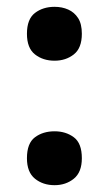

<svg xmlns="http://www.w3.org/2000/svg" viewBox="-20 -530 320 563"><path d="M59 -66Q59 -110 82.5 -127.5Q106 -145 140 -145Q173 -145 196.5 -127.5Q220 -110 220 -66Q220 -25 196.5 -6Q173 13 140 13Q106 13 82.5 -6Q59 -25 59 -66ZM59 -431Q59 -474 82.5 -492Q106 -510 140 -510Q162 -510 180 -502Q198 -494 209 -477Q220 -460 220 -431Q220 -389 196.5 -370.5Q173 -352 140 -352Q106 -352 82.5 -370.5Q59 -389 59 -431Z"/></svg>

Font: Noto Sans Armenian
Style: Bold
Weight: 700
Version: Version 2.007